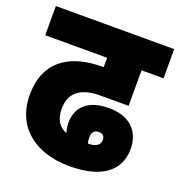

<svg xmlns="http://www.w3.org/2000/svg" viewBox="-117 -722 777 828"><g transform="rotate(20 271.5 -307.5)"><path d="M291 7C436 7 514 -51 514 -152C514 -229 467 -287 367 -287C270 -287 223 -240 223 -168C223 -151 226 -136 230 -123C193 -136 175 -169 175 -214C175 -282 214 -325 313 -325H442V-488H543V-622H0V-488H284V-445H280C118 -445 25 -370 25 -225C25 -75 135 7 291 7ZM329 -139C329 -163 340 -175 360 -175C379 -175 388 -165 388 -148C388 -126 370 -112 333 -112C330 -121 329 -130 329 -139Z"/></g></svg>

Font: Noto Sans Devanagari Condensed Black
Style: Regular
Weight: 900
Width: 3
Designer: Jelle Bosma - Monotype Design Team
Foundry: Monotype Imaging Inc.
Version: Version 2.004